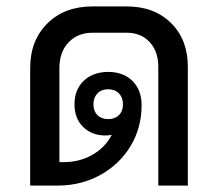

<svg xmlns="http://www.w3.org/2000/svg" viewBox="-20 -578 679 598"><path d="M565 -370V0H473V-370Q473 -418 446 -447Q419 -476 375 -476H268Q222 -476 193.5 -446Q165 -416 165 -366V-73H178Q228 -73 268 -96Q308 -119 328 -158Q316 -156 309 -156Q266 -156 239 -182.5Q212 -209 212 -253Q212 -299 241 -326.5Q270 -354 317 -354Q364 -354 392.5 -326Q421 -298 421 -250Q421 -181 387.5 -124.5Q354 -68 295 -34.5Q236 -1 163 0H74V-366Q74 -452 127.5 -505Q181 -558 268 -558H375Q460 -558 512.5 -506.5Q565 -455 565 -370ZM317 -207Q338 -207 350.5 -219.5Q363 -232 363 -253Q363 -274 350.5 -287Q338 -300 317 -300Q296 -300 283.5 -287Q271 -274 271 -253Q271 -232 283.5 -219.5Q296 -207 317 -207Z"/></svg>

Font: Bai Jamjuree Medium
Style: Regular
Weight: 500
Version: Version 1.000; ttfautohint (v1.6)